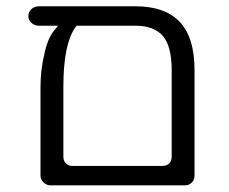

<svg xmlns="http://www.w3.org/2000/svg" viewBox="-20 -587 714 599"><path d="M402.3 -567.4H101.6Q86.9 -567.4 77.6 -558.1Q68.4 -548.8 68.4 -537.1Q68.4 -524.4 78.1 -515.6Q87.9 -506.8 101.6 -506.8H161.1L148.4 -491.2Q128.9 -467.8 118.2 -418Q106.4 -367.2 106.4 -317.4V-39.1Q106.4 -27.3 115.7 -18.1Q125 -8.8 136.7 -8.8H555.7Q565.4 -8.8 570.3 -11.7Q586.9 -20.5 586.9 -39.1V-368.2Q586.9 -472.7 538.1 -521.5Q492.2 -567.4 402.3 -567.4ZM515.6 -368.2V-98.6Q515.6 -85 507.8 -77.1Q500 -69.3 486.3 -69.3H207Q193.4 -69.3 185.5 -77.1Q177.7 -85 177.7 -98.6V-317.4Q177.7 -449.2 215.8 -502.9L218.8 -506.8H402.3Q460 -506.8 487.8 -475.1Q515.6 -443.4 515.6 -368.2Z"/></svg>

Font: FakePearl
Style: ExtraLight
Weight: 300
Version: Version 1.2